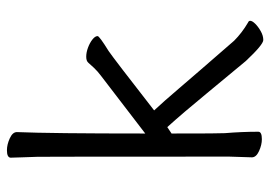

<svg xmlns="http://www.w3.org/2000/svg" viewBox="-130 -616 761 540"><g transform="rotate(-90 250.0 -346.5)"><path d="M407 14Q394 14 348 -35Q311 -79 256 -146Q201 -213 162 -256L144 -244Q144 -103 145 -94Q149 -46 149 0Q149 10 128 10Q112 10 94.5 2Q77 -6 77 -18L79 -81Q79 -600 78.5 -621Q78 -642 77 -664.5Q76 -687 76 -697Q77 -707 97 -707Q113 -707 130.5 -699Q148 -691 148 -679Q144 -583 144 -318L307 -443Q319 -452 328.5 -462Q338 -472 343 -478Q348 -484 360 -484Q372 -484 385.5 -479Q399 -474 408.5 -466.5Q418 -459 418 -452Q418 -447 376 -421Q354 -406 209 -293Q236 -264 270 -224Q304 -184 405 -68Q427 -46 456 -29Q461 -27 461 -23Q461 -17 452.5 -8.5Q444 0 431.5 7Q419 14 407 14Z"/></g></svg>

Font: LXGW WenKai Mono TC
Style: Regular
Weight: 400
Designer: LXGW / Fontworks Inc.
Foundry: LXGW / Fontworks Inc.
Version: Version 1.330